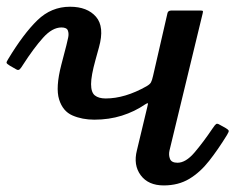

<svg xmlns="http://www.w3.org/2000/svg" viewBox="-83 -552 733 584"><path d="M-58 -372.5Q-11.5 -449.5 30.8 -490.5Q73 -531.5 130 -531.5Q182.5 -531.5 209 -501Q235.5 -470.5 218 -408L207.5 -370Q194 -321.5 194 -296.2Q194 -271 205.5 -261.8Q217 -252.5 238.5 -252.5Q297 -252.5 362.5 -289.5Q373 -295.5 376.2 -301.5Q379.5 -307.5 382.5 -321L426.5 -512.5Q428.5 -520 438.5 -520H525Q532.5 -520 533.8 -518.8Q535 -517.5 533.5 -511.5L432.5 -94Q429.5 -80.5 434 -68.8Q438.5 -57 457 -57Q482 -57 508.5 -88Q535 -119 564 -162Q571 -172.5 574.5 -174.8Q578 -177 584.5 -173L603.5 -162.5Q611 -158 612.5 -155Q614 -152 607.5 -141.5Q580.5 -97.5 553.2 -62.8Q526 -28 492.8 -8Q459.5 12 415 12Q368 12 345 -19Q322 -50 333.5 -95L365 -226.5Q368 -238 366.5 -238.2Q365 -238.5 358.5 -234.5Q326.5 -212.5 287.5 -200.2Q248.5 -188 204 -188Q167 -188 137.5 -200.8Q108 -213.5 96.8 -249.5Q85.5 -285.5 103.5 -355L119 -414.5Q121.5 -424.5 124.2 -437Q127 -449.5 123.5 -459Q120 -468.5 104 -468.5Q76 -468.5 47.8 -437Q19.5 -405.5 -13 -355Q-18 -346.5 -22.5 -341.8Q-27 -337 -33.5 -341L-53.5 -352.5Q-62.5 -358 -63 -361Q-63.5 -364 -58 -372.5Z"/></svg>

Font: Besley* Medium
Style: Italic
Weight: 500
Italic angle: -13°
Designer: Owen Earl
Foundry: indestructible type*
Version: Version 3.000; ttfautohint (v1.8.3)